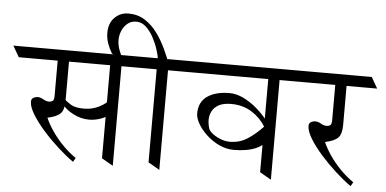

<svg xmlns="http://www.w3.org/2000/svg" viewBox="-98 -1001 2238 1114"><g transform="rotate(5 1020.5 -443.5)"><path d="M273.9 -332V-367.2Q295.4 -347.7 320.8 -331.8Q346.2 -315.9 398.4 -315.9Q443.8 -315.9 484.6 -335.9Q525.4 -356 547.4 -385.7V-294.4Q529.3 -276.4 496.6 -265.6Q463.9 -254.9 432.1 -254.9Q386.2 -254.9 341.8 -277.3Q297.4 -299.8 273.9 -332ZM393.1 -644.5 430.2 -580.1H-4.9L-42 -644.5ZM701.2 -644.5 738.3 -580.1H294.4L257.3 -644.5ZM221.7 -620.1H287.6V-353Q287.6 -299.3 266.4 -277.8Q245.1 -256.3 191.4 -245.1Q206.1 -210.4 232.9 -170.7Q259.8 -130.9 296.1 -93.3Q332.5 -55.7 375 -26.4L361.3 -2.9Q318.8 -32.7 271.5 -75.7Q224.1 -118.7 182.4 -165.8Q140.6 -212.9 114.3 -256.1Q87.9 -299.3 87.9 -330.1Q87.9 -345.7 99.9 -352.5Q111.8 -359.4 126.5 -359.4Q141.1 -359.4 158.4 -349.1Q175.8 -338.9 192.9 -338.9Q203.6 -338.9 212.6 -344.5Q221.7 -350.1 221.7 -375ZM527.3 -38.1V-644.5H593.3V0Z M971.7 -644.5 1008.8 -580.1H690.9L653.8 -644.5ZM598.1 -621.1 531.7 -648.4Q515.6 -675.3 505.1 -705.1Q494.6 -734.9 494.6 -766.1Q494.6 -822.8 527.6 -855.5Q560.5 -888.2 606.9 -888.2Q662.1 -888.2 703.6 -861.6Q745.1 -835 775.9 -793Q806.6 -751 828.9 -703.1Q851.1 -655.3 866.7 -612.8L800.3 -640.1Q797.4 -661.1 786.6 -695.3Q775.9 -729.5 757.3 -763.9Q738.8 -798.3 713.6 -821.8Q688.5 -845.2 656.7 -845.2Q627 -845.2 606 -827.9Q585 -810.5 574 -784.2Q563 -757.8 563 -731.4Q563 -702.6 573 -674.6Q583 -646.5 598.1 -621.1ZM798.3 -38.1V-644.5H864.3V0Z M1505.4 -258.8Q1465.3 -198.2 1413.6 -175.8Q1361.8 -153.3 1285.2 -153.3Q1239.7 -153.3 1198.2 -173.1Q1156.7 -192.9 1124.3 -223.4Q1091.8 -253.9 1073.2 -286.6Q1054.7 -319.3 1054.7 -344.7Q1054.7 -413.1 1103.3 -446.3Q1151.9 -479.5 1232.4 -479.5Q1271 -479.5 1312 -460Q1353 -440.4 1390.9 -408.2Q1428.7 -376 1458.7 -336.9Q1488.8 -297.9 1505.4 -258.8ZM1448.2 -302.7Q1418.9 -352.1 1367.2 -384.8Q1315.4 -417.5 1247.1 -417.5Q1201.7 -417.5 1174.6 -402.6Q1147.5 -387.7 1135.7 -364Q1124 -340.3 1124 -313.5Q1124 -301.3 1127.4 -282.2Q1130.9 -263.2 1137.7 -253.4Q1151.4 -233.9 1186.5 -216.1Q1221.7 -198.2 1257.8 -198.2Q1313 -198.2 1358.2 -226.8Q1403.3 -255.4 1448.2 -302.7ZM1373.5 -644.5 1410.6 -580.1H961.9L924.8 -644.5ZM1621.6 -644.5 1658.7 -580.1H1215.3L1178.2 -644.5ZM1448.2 -37.6V-644H1514.2V0.5Z M1995.1 -644.5 2032.2 -580.1H1611.8L1574.7 -644.5ZM2045.4 -644.5 2082.5 -580.1H1678.2L1641.1 -644.5ZM1838.4 -620.1H1904.3V-353Q1904.3 -299.3 1883.1 -277.8Q1861.8 -256.3 1808.1 -245.1Q1822.8 -210.4 1849.6 -170.7Q1876.5 -130.9 1912.8 -93.3Q1949.2 -55.7 1991.7 -26.4L1978 -2.9Q1935.5 -32.7 1888.2 -75.7Q1840.8 -118.7 1799.1 -165.8Q1757.3 -212.9 1731 -256.1Q1704.6 -299.3 1704.6 -330.1Q1704.6 -345.7 1716.6 -352.5Q1728.5 -359.4 1743.2 -359.4Q1757.8 -359.4 1775.1 -349.1Q1792.5 -338.9 1809.6 -338.9Q1820.3 -338.9 1829.3 -344.5Q1838.4 -350.1 1838.4 -375Z"/></g></svg>

Font: Annapurna SIL
Style: Regular
Weight: 400
Designer: Peter Martin, Annie Olsen
Foundry: SIL International
Version: Version 2.000